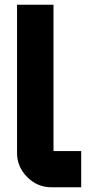

<svg xmlns="http://www.w3.org/2000/svg" viewBox="-20 -791 377 811"><path d="M52 -771H206V-153H323V0H197Q138 0 95 -43Q52 -86 52 -145Z"/></svg>

Font: Orbitron
Style: Black
Weight: 900
Designer: Matt McInerney
Foundry: Matt McInerney
Version: 1.000